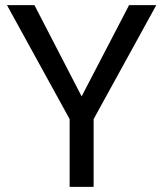

<svg xmlns="http://www.w3.org/2000/svg" viewBox="-20 -731 641 751"><path d="M299.3 -354 484.9 -710.9H591.3L346.2 -265.1V0H252.4V-265.1L7.3 -710.9H114.7Z"/></svg>

Font: RobotoSquareBracket
Style: Square-Bracket
Weight: 400
Version: Version 2.137; 2017